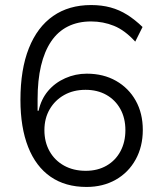

<svg xmlns="http://www.w3.org/2000/svg" viewBox="-20 -733 640 761"><path d="M323 8Q239 8 180.5 -32.5Q122 -73 91.5 -150.5Q61 -228 61 -337Q61 -458 94.5 -542Q128 -626 190.5 -669.5Q253 -713 341 -713Q383 -713 418 -703.5Q453 -694 484 -674.5Q515 -655 545 -626L516 -568Q475 -613 432 -630.5Q389 -648 341 -648Q289 -648 249 -628Q209 -608 182.5 -568.5Q156 -529 142.5 -472Q129 -415 129 -340V-294H133Q143 -340 170.5 -372.5Q198 -405 238.5 -423Q279 -441 324 -441Q390 -441 440 -412.5Q490 -384 518 -334Q546 -284 546 -218Q546 -152 517.5 -100.5Q489 -49 438.5 -20.5Q388 8 323 8ZM320 -56Q367 -56 402.5 -76.5Q438 -97 457.5 -133.5Q477 -170 477 -217Q477 -265 457 -301Q437 -337 401.5 -357Q366 -377 319 -377Q271 -377 234.5 -356.5Q198 -336 177 -300Q156 -264 156 -217Q156 -170 176.5 -133.5Q197 -97 234 -76.5Q271 -56 320 -56Z"/></svg>

Font: Nunito Sans 6pt Light
Style: Regular
Weight: 300
Version: Version 3.101;gftools[0.9.27]